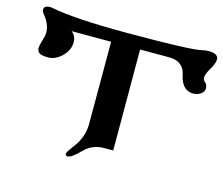

<svg xmlns="http://www.w3.org/2000/svg" viewBox="-104 -783 1184 1018"><g transform="rotate(15 488.5 -274.5)"><path d="M977 -600C980 -625 962 -637 925 -637C914 -637 902 -636 891 -633C852 -623 716 -618 483 -618C286 -618 146 -627 63 -644C58 -645 54 -645 50 -645C29 -645 18 -637 18 -622C18 -615 21 -609 26 -603C52 -572 65 -542 66 -514C67 -501 64 -484 57 -463C51 -443 48 -429 48 -422C48 -413 50 -406 55 -399C62 -389 80 -384 111 -384C138 -385 163 -397 186 -420C209 -443 220 -469 220 -497C220 -520 211 -538 194 -551H411V-93C410 -63 403 -35 390 -8C383 8 370 27 353 49C340 66 333 78 333 84C333 92 337 96 346 96C356 96 371 87 392 68L428 34C455 13 487 3 522 3H571L570 -551H729C781 -551 812 -528 822 -483C832 -434 853 -407 885 -400C891 -399 897 -398 902 -398C935 -398 961 -420 961 -441C960 -456 956 -466 947 -473C939 -480 935 -488 936 -499C937 -510 943 -526 956 -548C969 -570 976 -587 977 -600Z"/></g></svg>

Font: GFS Jackson
Style: Regular
Weight: 400
Designer: George Matthiopoulos
Foundry: George Matthiopoulos
Version: Version 1.0